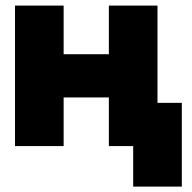

<svg xmlns="http://www.w3.org/2000/svg" viewBox="-20 -528 694 694"><path d="M34.2 -507.8H210V-332H373.5V-507.8H549.3V-156.2H637.2V146.5H461.4V0H373.5V-175.8H210V0H34.2Z"/></svg>

Font: Giphurs Black
Style: Regular
Weight: 900
Version: Version 0.920; ttfautohint (v1.8.4.7-5d5b)